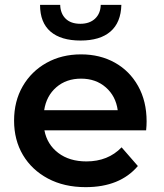

<svg xmlns="http://www.w3.org/2000/svg" viewBox="-20 -764 677 791"><path d="M333 7Q244 7 177.5 -28.5Q111 -64 74.5 -125.5Q38 -187 38 -267Q38 -347 73.5 -408.5Q109 -470 171.5 -505Q234 -540 314 -540Q392 -540 453 -506Q514 -472 549 -409.5Q584 -347 584 -264Q584 -256 583.5 -246Q583 -236 582 -227H163Q174 -169 220 -134Q266 -99 336 -99Q425 -99 481 -157L548 -80Q474 7 333 7ZM162 -310H465Q457 -368 416 -404Q375 -440 314 -440Q253 -440 212 -404.5Q171 -369 162 -310ZM312 -597Q231 -597 188 -634Q145 -671 145 -744H228Q229 -708 250.5 -687Q272 -666 311 -666Q349 -666 371.5 -687Q394 -708 395 -744H480Q478 -671 435 -634Q392 -597 312 -597Z"/></svg>

Font: Montserrat SemiBold
Style: Regular
Weight: 600
Designer: Julieta Ulanovsky
Foundry: Julieta Ulanovsky
Version: Version 9.000; ttfautohint (v1.8.4.7-5d5b)